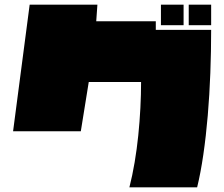

<svg xmlns="http://www.w3.org/2000/svg" viewBox="-20 -757 960 822"><path d="M824 45H534Q547 -6 556.5 -62.5Q566 -119 572 -177.5Q578 -236 581 -294.5Q584 -353 584 -406H360L326 -195H36L107 -737H397L392 -666H647V-629H884Q884 -538 880.5 -444.5Q877 -351 869.5 -262.5Q862 -174 850.5 -95Q839 -16 824 45ZM766 -649H669V-737H766ZM884 -649H788V-737H884Z"/></svg>

Font: ChangwonDangamAsac Bold
Style: Regular
Weight: 700
Designer: Choi Chi-young, Lee Youngbeen, Kim Jungjin, Yoon Jihee, Han Dohee
Foundry: YoonDesign Inc.
Version: Version 1.010;Build 20210623